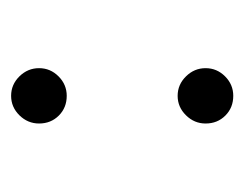

<svg xmlns="http://www.w3.org/2000/svg" viewBox="-68 -376 444 349"><g transform="rotate(-90 154.5 -202.0)"><path d="M104 -353.5Q104 -374 118.9 -389.2Q133.8 -404.3 154.3 -404.3Q174.8 -404.3 189.7 -389.2Q204.6 -374 204.6 -353.5Q204.6 -333 189.7 -318.1Q174.8 -303.2 154.3 -303.2Q132.8 -303.2 118.4 -317.6Q104 -332 104 -353.5ZM104 -50.8Q104 -71.3 118.9 -86.4Q133.8 -101.6 154.3 -101.6Q174.8 -101.6 189.7 -86.4Q204.6 -71.3 204.6 -50.8Q204.6 -30.3 189.7 -15.4Q174.8 -0.5 154.3 -0.5Q132.8 -0.5 118.4 -14.9Q104 -29.3 104 -50.8Z"/></g></svg>

Font: Shabnam Thin FD-WOL
Style: Thin-FD-WOL
Weight: 100
Foundry: DejaVu fonts team - Redesigned by Saber Rastikerdar - Based on Vazir font
Version: Version 5.0.1